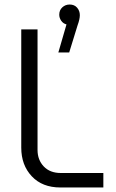

<svg xmlns="http://www.w3.org/2000/svg" viewBox="-20 -829 511 849"><path d="M247 0Q167 0 120.5 -49.5Q74 -99 74 -176V-699H146V-166Q146 -122 173.5 -93Q201 -64 249 -64H437V0ZM238 -597 274 -721Q259 -725 250.5 -737.5Q242 -750 242 -764Q242 -784 255.5 -796.5Q269 -809 288 -809Q309 -809 321 -795Q333 -781 333 -762Q333 -744 323 -717L286 -597Z"/></svg>

Font: MuseoModerno Light
Style: Regular
Weight: 300
Designer: Pablo Cosgaya, Héctor Gatti, Marcela Romero, and the Authors of The MuseoModerno Project.
Foundry: Omnibus-Type Team
Version: Version 1.001